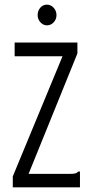

<svg xmlns="http://www.w3.org/2000/svg" viewBox="-20 -806 390 826"><path d="M35 -47 249 -564H43V-623H313V-576L103 -58H280Q297 -58 304 -60Q311 -62 317 -68H324V0H35ZM182 -697Q166 -697 154 -710Q142 -723 142 -741Q142 -760 153.5 -773Q165 -786 182 -786Q199 -786 211 -772.5Q223 -759 223 -741Q223 -723 211 -710Q199 -697 182 -697Z"/></svg>

Font: Inconsolata ExtraCondensed
Style: Regular
Weight: 400
Width: 2
Monospace: yes
Designer: Raph Levien, Cyreal, Brenton Simpson
Foundry: Raph Levien, Cyreal, Google
Version: Version 3.000; ttfautohint (v1.8.2.53-6de2)